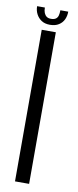

<svg xmlns="http://www.w3.org/2000/svg" viewBox="-82 -714 302 744"><g transform="rotate(10 69.5 -342.0)"><path d="M35 0H90.5V-596.5H35ZM62.5 -621Q83.5 -621 97.2 -629.8Q111 -638.5 117.5 -652.5Q124 -666.5 124 -683.5H93Q93 -671 90.5 -662.2Q88 -653.5 81.2 -649Q74.5 -644.5 62.5 -644.5Q52 -644.5 45.5 -649.2Q39 -654 35.5 -662.5Q32 -671 32 -683.5H1.5Q1.5 -666.5 8.8 -652.5Q16 -638.5 29.2 -629.8Q42.5 -621 62.5 -621Z"/></g></svg>

Font: Anybody Condensed Light
Style: Regular
Weight: 300
Width: 3
Designer: Tyler Finck
Foundry: Etcetera Type Company
Version: Version 1.113;gftools[0.9.25]